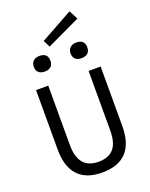

<svg xmlns="http://www.w3.org/2000/svg" viewBox="-193 -1171 1000 1284"><g transform="rotate(-20 307.0 -529.0)"><path d="M262.2 -897 237.8 -945.8 467.8 -1073.2 501 -1009.8ZM174.8 -751Q147 -751 131.6 -765.1Q116.2 -779.3 116.2 -806.2Q116.2 -831.5 132.3 -846.7Q148.4 -861.8 175.8 -861.8Q234.9 -861.8 234.9 -806.2Q234.9 -779.3 219.2 -765.1Q203.6 -751 174.8 -751ZM377.9 -806.2Q377.9 -831.1 394 -846.4Q410.2 -861.8 438 -861.8Q497.1 -861.8 497.1 -806.2Q497.1 -779.3 481.2 -765.1Q465.3 -751 437 -751Q408.7 -751 393.3 -765.1Q377.9 -779.3 377.9 -806.2ZM451.2 -231.9V-654.8H537.1V-231.9Q537.1 15.1 305.2 15.1Q192.9 15.1 135 -46.9Q77.1 -108.9 77.1 -231.9V-654.8H164.1V-231.9Q164.1 -61 307.1 -61Q379.4 -61 415.3 -102.3Q451.2 -143.6 451.2 -231.9Z"/></g></svg>

Font: IntelOne Mono
Style: Regular
Weight: 400
Designer: Fred Shallcrass
Foundry: Frere-Jones Type LLC
Version: Version 1.200;hotconv 1.1.0;makeotfexe 2.6.0;FJTRelease1.2